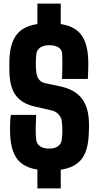

<svg xmlns="http://www.w3.org/2000/svg" viewBox="-20 -940 548 1070"><path d="M188.5 110V5Q111.5 -7 76 -53.8Q40.5 -100.5 36.5 -191Q36 -207 36 -226.2Q36 -245.5 37 -264.8Q38 -284 40.5 -300H181.5Q179.5 -263.5 179 -228Q178.5 -192.5 181.5 -163Q184 -138.5 202.8 -125.2Q221.5 -112 254.5 -112Q285.5 -112 303.5 -125.2Q321.5 -138.5 324.5 -163Q326.5 -180 327.2 -196.8Q328 -213.5 327.2 -230.2Q326.5 -247 324.5 -264Q322.5 -285 306.5 -302.5Q290.5 -320 266.5 -325L174.5 -346Q122 -358 91.5 -383.5Q61 -409 47.5 -447Q34 -485 32.5 -535Q32 -557 32 -574.2Q32 -591.5 32.5 -610Q36.5 -700 72.8 -747Q109 -794 188.5 -806V-920H318.5V-806Q396 -794 432 -747Q468 -700 471.5 -610Q472.5 -588.5 471.8 -557.5Q471 -526.5 469.5 -500H325.5Q327 -534.5 327.5 -569Q328 -603.5 326.5 -638Q326 -662 307.2 -675Q288.5 -688 254.5 -688Q223 -688 204.2 -675Q185.5 -662 182.5 -638Q179.5 -612.5 179.5 -586.5Q179.5 -560.5 182.5 -535Q185 -515 196.5 -498.2Q208 -481.5 233.5 -476L314.5 -459Q371 -447 405.8 -420.8Q440.5 -394.5 457 -355Q473.5 -315.5 475.5 -264Q476 -252.5 476 -240Q476 -227.5 475.5 -215Q475 -202.5 474.5 -191Q471 -99.5 434.2 -52.8Q397.5 -6 318.5 6V110Z"/></svg>

Font: Big Shoulders Text Thin Black
Style: Regular
Weight: 900
Version: Version 2.002